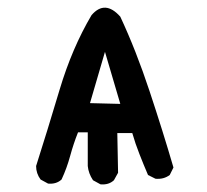

<svg xmlns="http://www.w3.org/2000/svg" viewBox="-20 -483 540 501"><path d="M242.2 -2 222.7 -12.7Q210.9 -30.3 209 -49.8V-137.7H183.6Q171.9 -108.4 163.1 -76.2Q154.3 -43.9 140.6 -14.6Q127 -2 105.5 -3.9L85.9 -14.6Q74.2 -30.3 74.2 -49.8Q103.5 -141.6 135.7 -249.5Q168 -357.4 218.8 -443.4Q253.9 -484.4 293.9 -439.5Q335 -351.6 370.1 -245.6Q405.3 -139.6 432.6 -45.9L422.9 -26.4Q407.2 -14.6 385.7 -16.6L366.2 -26.4Q354.5 -53.7 343.8 -81.1Q333 -108.4 325.2 -135.7H286.1L288.1 -32.2L277.3 -12.7Q263.7 0 242.2 -2ZM253.9 -347.7 214.8 -213.9 293.9 -211.9Z"/></svg>

Font: JasonHandwriting4
Style: Regular
Weight: 400
Version: Version 1.01.21